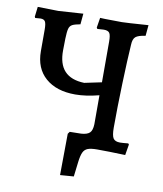

<svg xmlns="http://www.w3.org/2000/svg" viewBox="-88 -719 803 946"><g transform="rotate(10 313.5 -245.5)"><path d="M585 -51 576 3Q491 0 435 0Q405 0 389 6Q373 12 365.5 28Q358 44 354 76L345 151L277 156L279 -51L287 -62L344 -63Q374 -65 386.5 -77Q399 -89 400 -120V-265Q334 -248 281 -248Q187 -248 132.5 -295.5Q78 -343 78 -429V-537Q78 -566 72 -576.5Q66 -587 49 -587L22 -585L19 -591L25 -641L128 -639Q139 -639 221 -645Q230 -645 252 -647L247 -593Q219 -588 207 -581.5Q195 -575 191 -560Q187 -545 186 -511L185 -453Q184 -384 216.5 -349Q249 -314 315 -312L401 -330V-533Q401 -565 394 -576Q387 -587 365 -587L333 -585L329 -591L337 -641L363 -640L446 -639Q465 -639 578 -647L573 -593Q537 -588 524 -577Q511 -566 510 -537Q505 -463 501 -341Q497 -219 497 -120Q497 -81 506 -67Q515 -53 540 -53Q551 -53 581 -56Z"/></g></svg>

Font: Alegreya Medium
Style: Regular
Weight: 500
Designer: Juan Pablo del Peral
Foundry: Huerta Tipografica
Version: Version 2.007; ttfautohint (v1.6)